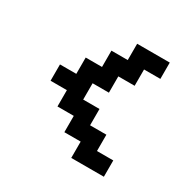

<svg xmlns="http://www.w3.org/2000/svg" viewBox="-139 -747 885 885"><g transform="rotate(30 304.0 -304.0)"><path d="M434 -86.8H520.8V0H347.2V-86.8H260.4V-173.6H173.6V-260.4H86.8V-347.2H173.6V-434H260.4V-520.8H347.2V-607.6H520.8V-520.8H434V-434H347.2V-347.2H260.4V-260.4H347.2V-173.6H434Z"/></g></svg>

Font: 8-bit Operator+ 8
Style: Bold
Weight: 700
Designer: GrandChaos9000
Version: Version 1.3.0 - August 1, 2014